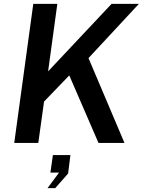

<svg xmlns="http://www.w3.org/2000/svg" viewBox="-20 -743 742 998"><path d="M627 0 440 -441 702 -723H560L230 -372L278 -723H153L54 0H179L209 -215L340 -351L492 0ZM227 235H267L334 159L346 63H255L242 154H287Z"/></svg>

Font: United Sans SemiBold
Style: Italic
Weight: 600
Italic angle: -8°
Designer: Pablo Impallari, Rodrigo Fuenzalida (Modified by Dan O. Williams)
Version: Version 1.000;PS 001.000;hotconv 1.0.88;makeotf.lib2.5.64775